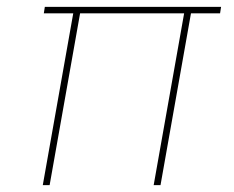

<svg xmlns="http://www.w3.org/2000/svg" viewBox="-20 -541 685 561"><path d="M105 0 194 -502H108L111 -521H626L623 -502H538L449 0H429L518 -502H214L125 0Z"/></svg>

Font: DM Sans 10pt Thin
Style: Italic
Weight: 250
Italic angle: -10°
Version: Version 4.004;gftools[0.9.30]